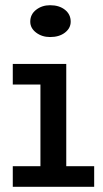

<svg xmlns="http://www.w3.org/2000/svg" viewBox="-20 -716 395 736"><path d="M135 -22V-471H234V-22ZM29 0V-79H341V0ZM29 -392V-471H211V-392ZM172 -574Q141 -574 118.5 -591Q96 -608 96 -633Q96 -661 118.5 -678.5Q141 -696 172 -696Q207 -696 229 -678.5Q251 -661 251 -633Q251 -608 229 -591Q207 -574 172 -574Z"/></svg>

Font: BioRhyme
Style: Regular
Weight: 400
Designer: Aoife Mooney
Foundry: Aoife Mooney Type
Version: Version 1.600;gftools[0.9.33]